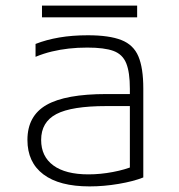

<svg xmlns="http://www.w3.org/2000/svg" viewBox="-20 -656 640 686"><path d="M300 10Q192 10 135 -33Q78 -76 78 -156Q78 -242 146 -281Q214 -320 361 -320H466V-277H360Q236 -277 181.5 -248.5Q127 -220 127 -156Q127 -97 170.5 -65Q214 -33 296 -33Q339 -33 383.5 -41.5Q428 -50 458 -63L444 -35V-339Q444 -398 431 -430Q418 -462 385.5 -474Q353 -486 292 -486Q257 -486 226 -482.5Q195 -479 165.5 -472Q136 -465 107 -453V-499Q145 -514 191.5 -522Q238 -530 294 -530Q370 -530 413.5 -513Q457 -496 474.5 -454.5Q492 -413 492 -340V-22Q457 -8 404 1Q351 10 300 10ZM130 -594V-636H470V-594Z"/></svg>

Font: M PLUS Code Latin Expanded Light
Style: Regular
Weight: 300
Width: 7
Designer: Coji Morishita
Foundry: UNDERFOREST DESIGN
Version: Version 1.002; ttfautohint (v1.8.3)